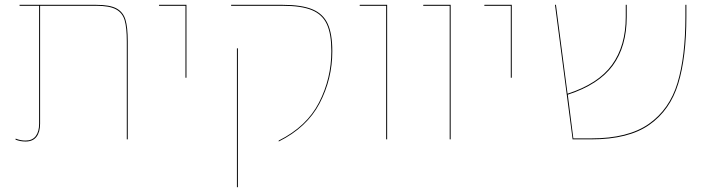

<svg xmlns="http://www.w3.org/2000/svg" viewBox="-20 -577 2941 795"><path d="M509 -406V0H505V-405Q505 -463 496 -493.5Q487 -524 460 -538.5Q433 -553 379 -553H146V-65Q146 -30 131 -10.5Q116 9 86 9Q63 9 44 1L45 -3Q64 5 86 5Q114 5 128 -13.5Q142 -32 142 -65V-553H61V-557H379Q435 -557 462.5 -542Q490 -527 499.5 -495.5Q509 -464 509 -406Z M748 -553H638L639 -557H752V-255H748Z M1134 5Q1250 -53 1301 -152.5Q1352 -252 1352 -365Q1352 -436 1333.5 -476.5Q1315 -517 1271.5 -535Q1228 -553 1151 -553H937V-557H1151Q1229 -557 1273.5 -538.5Q1318 -520 1337 -478.5Q1356 -437 1356 -365Q1356 -250 1303.5 -149.5Q1251 -49 1134 9ZM961 -377H965V198H961Z M1579 -553H1469L1470 -557H1583V0H1579Z M1842 -553H1732L1733 -557H1846V0H1842Z M2095 -553H1985L1986 -557H2099V-255H2095Z M2822 -557V-508Q2822 -341 2788.5 -231Q2755 -121 2669 -60.5Q2583 0 2429 0H2351L2278 -557H2282L2330 -189Q2457 -230 2514 -308.5Q2571 -387 2571 -507V-557H2575V-507Q2575 -385 2517.5 -306Q2460 -227 2331 -185L2354 -4H2429Q2581 -4 2666.5 -64Q2752 -124 2785 -233Q2818 -342 2818 -508V-557Z"/></svg>

Font: FiraGO Four
Style: Regular
Weight: 100
Designer: bBox Type
Foundry: bBox Type GmbH
Version: Version 1.001